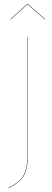

<svg xmlns="http://www.w3.org/2000/svg" viewBox="-20 -870 264 981"><path d="M34.2 -770 32.2 -771 120.1 -850.1H122.1L211.9 -771L210 -770L121.1 -848.1ZM123 -680.2V-85Q123 -13.2 103.8 23.9Q84.5 61 24.9 90.8L23.9 88.9Q82.5 60.1 101.8 23.2Q121.1 -13.7 121.1 -85V-680.2Z"/></svg>

Font: Fira Sans Compressed Two
Style: Regular
Weight: 100
Width: 1
Designer: Carrois Corporate & Edenspiekermann AG
Foundry: Carrois Corporate GbR & Edenspiekermann AG
Version: Version 4.203;PS 004.203;hotconv 1.0.88;makeotf.lib2.5.64775